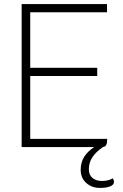

<svg xmlns="http://www.w3.org/2000/svg" viewBox="-20 -720 600 940"><path d="M538 171Q538 184 520.5 192Q503 200 469 200Q429 200 402 175.5Q375 151 375 112Q375 75 392 48Q409 21 441 0H86V-700H504V-660H128V-388H456V-348H128V-40H505Q505 -21 500.5 -11.5Q496 -2 484 0Q450 23 432.5 49.5Q415 76 415 109Q415 136 432.5 151Q450 166 479 166Q511 166 532 153Q538 162 538 171Z"/></svg>

Font: Krub ExtraLight
Style: Regular
Weight: 275
Designer: Ekaluck Peanpanawate
Foundry: Cadson Demak Co.,Ltd.
Version: Version 1.000; ttfautohint (v1.6)